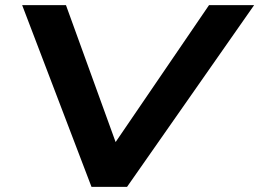

<svg xmlns="http://www.w3.org/2000/svg" viewBox="-20 -725 1006 745"><path d="M335 0 66 -705H236L430 -170H426L791 -705H966L473 0Z"/></svg>

Font: Nunito Sans 7pt Expanded
Style: Bold Italic
Weight: 700
Width: 7
Italic angle: -9°
Designer: Vernon Adams
Foundry: Vernon Adams
Version: Version 3.101;gftools[0.9.27]